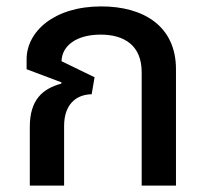

<svg xmlns="http://www.w3.org/2000/svg" viewBox="-20 -579 647 599"><path d="M73 0H180V-186C180 -252 216 -284 266 -285L275 -338L172 -388C173 -436 218 -471 294 -471C368 -471 422 -437 422 -354V0H529V-363C529 -499 426 -559 296 -559C148 -559 63 -480 63 -394V-363L172 -322L171 -318C112 -302 73 -267 73 -183Z"/></svg>

Font: Noto Sans Thai Medium
Style: Regular
Weight: 500
Designer: Monotype Design Team
Foundry: Monotype Imaging Inc.
Version: Version 1.901